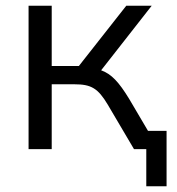

<svg xmlns="http://www.w3.org/2000/svg" viewBox="-20 -522 621 672"><path d="M80 0H161V-227H241C299 -227 323 -213 357 -156L449 0H492V130H563V-64H498L432 -176C396 -235 370 -263 334 -276L511 -502H422L256 -291H161V-502H80Z"/></svg>

Font: Poppy and Pepper
Style: Regular
Weight: 400
Designer: Thy Ha
Foundry: Thy Ha
Version: Version 0.001;Glyphs 3.2 (3227)